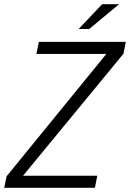

<svg xmlns="http://www.w3.org/2000/svg" viewBox="-55 -888 615 908"><path d="M529 -634 54 -57H405L394 0H-35L-24 -54L448 -633H117L129 -690H540ZM428 -868H508L367 -751H317Z"/></svg>

Font: Decalotype Light Italic
Style: Regular
Weight: 300
Italic angle: -12°
Designer: Alfredo Marco Pradil
Foundry: Alfredo Marco Pradil
Version: Version 1.0